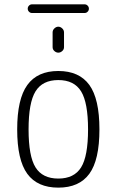

<svg xmlns="http://www.w3.org/2000/svg" viewBox="-20 -859 540 889"><path d="M355.5 -436Q323.2 -488.3 250 -488.3Q176.8 -488.3 144.5 -436Q112.3 -383.8 112.3 -259.8Q112.3 -135.7 144.5 -84Q176.8 -32.2 250 -32.2Q323.2 -32.2 355.5 -84Q387.7 -135.7 387.7 -259.8Q387.7 -383.8 355.5 -436ZM59.6 -259.8Q59.6 -400.4 106.4 -465.3Q153.3 -530.3 250 -530.3Q346.7 -530.3 393.6 -465.8Q440.4 -401.4 440.4 -259.8Q440.4 -118.2 393.6 -54.2Q346.7 9.8 250 9.8Q153.3 9.8 106.4 -54.2Q59.6 -118.2 59.6 -259.8ZM372.1 -798.8H127.9Q120.1 -798.8 114.3 -804.7Q108.4 -810.5 108.4 -818.8Q108.4 -827.1 114.3 -833Q120.1 -838.9 127.9 -838.9H372.1Q379.9 -838.9 385.7 -833Q391.6 -827.1 391.6 -818.8Q391.6 -810.5 385.7 -804.7Q379.9 -798.8 372.1 -798.8ZM223.6 -709Q223.6 -719.7 231.9 -727.5Q240.2 -735.4 250 -735.4Q259.8 -735.4 268.1 -727.5Q276.4 -719.7 276.4 -709V-640.6Q276.4 -629.9 268.1 -622.6Q259.8 -615.2 250 -615.2Q240.2 -615.2 231.9 -622.6Q223.6 -629.9 223.6 -640.6Z"/></svg>

Font: Rounded-X Mgen+ 1mn light
Style: Regular
Weight: 200
Designer: [Source Han Sans]
Ryoko NISHIZUKA  (kana & ideographs); Paul D. Hunt (Latin, Greek & Cyrillic); Wenlong ZHANG  (bopomofo
Version: Version 1.059.20150602